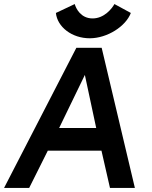

<svg xmlns="http://www.w3.org/2000/svg" viewBox="-104 -928 750 948"><path d="M353 -837C295 -837 271 -886 265 -908L172 -864C179 -795 251 -739 339 -739C426 -739 517 -798 542 -864L461 -908C449 -886 411 -837 353 -837ZM188 -296 315 -558 371 -296ZM-84 0H40L132 -184H397L439 0H562L398 -692H273Z"/></svg>

Font: Cantarell
Style: BoldOblique
Weight: 700
Italic angle: -8°
Designer: Dave Crossland
Version: Version 0.024